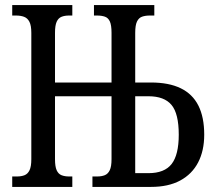

<svg xmlns="http://www.w3.org/2000/svg" viewBox="-20 -734 842 754"><path d="M28 0V-41H47Q64 -41 76.5 -46Q89 -51 96 -65.5Q103 -80 103 -109V-605Q103 -634 95.5 -648.5Q88 -663 74.5 -668Q61 -673 43 -673H28V-714H264V-673H251Q234 -673 221.5 -668Q209 -663 202.5 -648.5Q196 -634 196 -605V-410H418V-605Q418 -635 411.5 -649.5Q405 -664 392 -668.5Q379 -673 361 -673H349V-714H586V-673H568Q551 -673 538 -668.5Q525 -664 518 -649.5Q511 -635 511 -605V-410H573Q643 -410 689.5 -387.5Q736 -365 759 -319.5Q782 -274 782 -205Q782 -142 758 -96Q734 -50 687.5 -25Q641 0 573 0H343V-41H362Q379 -41 391.5 -46Q404 -51 411 -65.5Q418 -80 418 -109V-356H196V-109Q196 -80 202.5 -65.5Q209 -51 221.5 -46Q234 -41 251 -41H264V0ZM563 -54Q626 -54 654 -90Q682 -126 682 -205Q682 -288 653.5 -322Q625 -356 563 -356H511V-54Z"/></svg>

Font: Noto Serif ExtraCondensed
Style: Regular
Weight: 400
Width: 2
Designer: Monotype Design Team
Foundry: Monotype Imaging Inc.
Version: Version 2.013